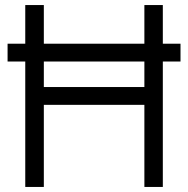

<svg xmlns="http://www.w3.org/2000/svg" viewBox="-20 -740 744 760"><path d="M80 0V-496.5H10V-567H80V-720H153.5V-567H551.5V-720H624.5V-567H694.5V-496.5H624.5V0H551.5V-325H153.5V0ZM153.5 -395.5H551.5V-496.5H153.5Z"/></svg>

Font: Cns Manrope
Style: Regular
Weight: 400
Designer: Mikhail Sharanda
Foundry: Mikhail Sharanda
Version: Version 4.504